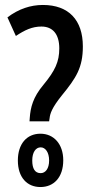

<svg xmlns="http://www.w3.org/2000/svg" viewBox="-20 -744 373 774"><path d="M99 -255H178L180 -268C182 -285 188 -308 229 -359C287 -430 314 -471 314 -557C314 -663 257 -724 153 -724C103 -724 55 -708 10 -674L44 -599C80 -623 110 -637 147 -637C192 -637 219 -607 219 -549C219 -495 202 -459 155 -402C113 -352 103 -311 100 -269ZM143 10C197 10 235 -29 235 -98C235 -163 197 -205 143 -205C88 -205 52 -164 52 -97C52 -29 89 10 143 10ZM144 -46C121 -46 110 -64 110 -97C110 -130 124 -150 144 -150C163 -150 178 -130 178 -97C178 -64 163 -46 144 -46Z"/></svg>

Font: Noto Sans Myanmar ExtraCondensed Medium
Style: Regular
Weight: 500
Width: 2
Designer: Monotype Design Team
Foundry: Monotype Imaging Inc.
Version: Version 2.107